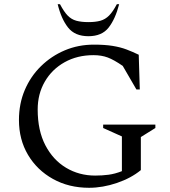

<svg xmlns="http://www.w3.org/2000/svg" viewBox="-20 -882 808 912"><path d="M403 10Q307 10 231.5 -32Q156 -74 113 -146.5Q70 -219 70 -312Q70 -389 97.5 -454Q125 -519 174.5 -567.5Q224 -616 288 -643Q352 -670 426 -670Q478 -670 515 -664Q552 -658 581 -647Q610 -636 639 -622L644 -457H628L563 -569Q521 -598 491.5 -609Q462 -620 424 -620Q347 -620 287 -586.5Q227 -553 193 -494.5Q159 -436 159 -362Q159 -262 195.5 -192Q232 -122 294 -85Q356 -48 432 -48Q465 -48 495.5 -52Q526 -56 559 -69V-234L470 -274V-290H718V-274L649 -231V-74Q603 -36 535.5 -13Q468 10 403 10ZM400 -710Q336 -710 303.5 -751Q271 -792 254 -862H265Q284 -826 301.5 -808Q319 -790 342.5 -783.5Q366 -777 400 -777Q434 -777 457 -783.5Q480 -790 498 -808Q516 -826 535 -862H546Q528 -792 496 -751Q464 -710 400 -710Z"/></svg>

Font: Spectral SC
Style: Regular
Weight: 400
Designer: Jean-Baptiste Levee
Foundry: Production Type
Version: Version 2.001